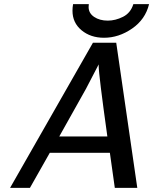

<svg xmlns="http://www.w3.org/2000/svg" viewBox="-20 -910 742 930"><path d="M28.8 0 430.2 -703.1H543L645 0H536.1L512.2 -169.9H221.2L125 0ZM267.1 -249H500Q458 -549.8 458 -590.8V-598.1L396 -479ZM331.1 -857.9Q331.1 -874 334 -890.1H410.2Q409.2 -885.3 409.2 -876Q409.2 -846.2 436 -828.1Q462.9 -810.1 502 -810.1Q539.1 -810.1 575.9 -828.6Q612.8 -847.2 626 -890.1H702.1Q684.1 -815.9 619.6 -771.5Q555.2 -727.1 483.9 -727.1Q418.9 -727.1 375 -763.4Q331.1 -799.8 331.1 -857.9Z"/></svg>

Font: CMU Bright
Style: SemiBoldOblique
Weight: 600
Italic angle: -12°
Version: Version 0.7.0